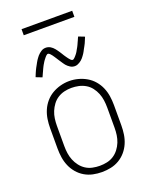

<svg xmlns="http://www.w3.org/2000/svg" viewBox="-165 -977 829 1069"><g transform="rotate(-20 250.0 -442.5)"><path d="M250 8Q223 8 197 2.5Q171 -3 148 -16.5Q125 -30 107.5 -50.5Q90 -71 79.5 -95.5Q69 -120 65 -146.5Q61 -173 61 -200V-320Q61 -347 65 -373.5Q69 -400 79.5 -424.5Q90 -449 107.5 -469.5Q125 -490 148 -503.5Q171 -517 197 -524Q223 -531 250 -531Q277 -531 303 -524Q329 -517 352 -503.5Q375 -490 392.5 -469.5Q410 -449 420.5 -424.5Q431 -400 435 -373.5Q439 -347 439 -320V-200Q439 -173 435 -146.5Q431 -120 420.5 -95.5Q410 -71 392.5 -50.5Q375 -30 352 -16.5Q329 -3 303 2.5Q277 8 250 8ZM250 -29Q272 -29 293 -33.5Q314 -38 332 -49.5Q350 -61 363.5 -78.5Q377 -96 385 -116Q393 -136 396 -157Q399 -178 399 -200V-320Q399 -342 396 -363.5Q393 -385 385 -405Q377 -425 363.5 -442.5Q350 -460 331 -471Q312 -482 291 -486.5Q270 -491 248 -491Q227 -491 206 -486Q185 -481 167 -469.5Q149 -458 136 -440.5Q123 -423 115 -403.5Q107 -384 104 -362.5Q101 -341 101 -320V-200Q101 -178 104 -157Q107 -136 115 -116Q123 -96 136.5 -78.5Q150 -61 168 -49.5Q186 -38 207.5 -33.5Q229 -29 250 -29ZM309 -598Q302 -598 295 -600Q288 -602 282 -606Q276 -610 270.5 -614.5Q265 -619 260.5 -624.5Q256 -630 252 -636Q248 -642 244 -648Q240 -654 236 -660Q232 -666 228 -672.5Q224 -679 219.5 -685.5Q215 -692 211.5 -697Q208 -702 202 -708Q196 -714 191 -714Q187 -714 184 -711.5Q181 -709 178 -706.5Q175 -704 171.5 -699Q168 -694 166 -692Q164 -690 162.5 -687.5Q161 -685 159 -682.5Q157 -680 155.5 -677Q154 -674 152 -671Q150 -668 148 -664.5Q146 -661 144 -657Q142 -653 140 -649Q138 -645 136 -640.5Q134 -636 132 -631.5Q130 -627 127.5 -622Q125 -617 123 -612Q121 -607 118 -601L82 -615Q86 -625 89.5 -633.5Q93 -642 96.5 -649.5Q100 -657 104 -664.5Q108 -672 111.5 -678Q115 -684 118 -690Q121 -696 124.5 -701Q128 -706 131.5 -711Q135 -716 140 -722Q145 -728 150.5 -732.5Q156 -737 162.5 -741.5Q169 -746 176 -748Q183 -750 191 -750Q198 -750 205 -748Q212 -746 218 -742.5Q224 -739 229.5 -734Q235 -729 239.5 -723.5Q244 -718 248 -712.5Q252 -707 256 -701Q260 -695 264 -688.5Q268 -682 272 -675.5Q276 -669 280.5 -663Q285 -657 288.5 -652Q292 -647 298 -641Q304 -635 309 -635Q313 -635 316 -637.5Q319 -640 322 -642.5Q325 -645 328.5 -649.5Q332 -654 334 -656Q336 -658 337.5 -660.5Q339 -663 341 -665.5Q343 -668 344.5 -671Q346 -674 348 -677.5Q350 -681 352 -684.5Q354 -688 356 -691.5Q358 -695 360 -699Q362 -703 364 -707.5Q366 -712 368 -716.5Q370 -721 372.5 -726Q375 -731 377 -736.5Q379 -742 382 -747L418 -733Q414 -724 410.5 -715Q407 -706 403.5 -698.5Q400 -691 396 -684Q392 -677 388.5 -670.5Q385 -664 382 -658Q379 -652 375.5 -647Q372 -642 368.5 -637Q365 -632 360 -626Q355 -620 349.5 -615.5Q344 -611 337.5 -607Q331 -603 324 -600.5Q317 -598 309 -598ZM100 -857V-893H400V-857Z"/></g></svg>

Font: Zed Sans Extralight
Style: Regular
Weight: 200
Designer: Belleve Invis
Foundry: Belleve Invis
Version: Version 1.0.0; ttfautohint (v1.8.4)